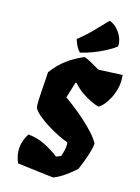

<svg xmlns="http://www.w3.org/2000/svg" viewBox="-147 -1092 859 1182"><g transform="rotate(15 282.5 -501.0)"><path d="M314.5 9.8Q315.9 10.3 292.5 7.6Q269 4.9 233.9 0.7Q198.7 -3.4 163.3 -7.8Q127.9 -12.2 104.5 -15.1Q81.1 -18.1 82.5 -18.1Q66.4 -56.6 64.9 -88.4Q63.5 -120.1 70.3 -144.3Q77.1 -168.5 85.7 -184.1Q94.2 -199.7 97.7 -206.1Q154.8 -201.7 205.3 -176.3Q255.9 -150.9 297.4 -118.7L327.1 -130.9Q334 -149.9 339.6 -174.8Q345.2 -199.7 341.8 -221.7Q319.8 -228.5 284.2 -245.8Q248.5 -263.2 210.7 -286.4Q172.9 -309.6 143.6 -334.5Q114.3 -359.4 105 -380.4Q103 -397 104 -426.3Q105 -455.6 107.4 -489.5Q109.9 -523.4 112.3 -554.9Q114.7 -586.4 115.2 -607.4Q156.2 -663.1 203.9 -697.8Q251.5 -732.4 309.1 -756.3Q325.2 -751 345.5 -740.2Q365.7 -729.5 383.5 -719Q401.4 -708.5 410.6 -703.1L563.5 -710.4Q568.4 -664.1 558.6 -624.8Q548.8 -585.4 532.2 -555.4Q515.6 -525.4 498.3 -506.8Q481 -488.3 470.7 -483.4Q449.2 -488.3 418.7 -502.7Q388.2 -517.1 357.2 -539.3Q326.2 -561.5 302.2 -589.8H295.9L264.2 -487.3Q281.2 -476.1 314.2 -450.9Q347.2 -425.8 385 -392.8Q422.9 -359.9 455.8 -324.7Q488.8 -289.6 505.4 -257.8Q504.4 -234.4 494.1 -200.2Q483.9 -166 471.4 -133.5Q459 -101.1 450.7 -82Q418 -52.7 385.7 -29.5Q353.5 -6.3 314.5 9.8ZM273.4 -775.4Q262.7 -785.2 251 -806.2Q239.3 -827.1 232.9 -851.1Q282.7 -890.1 318.6 -927.5Q354.5 -964.8 400.4 -1012.2Q427.7 -1002.4 449 -980Q470.2 -957.5 481.9 -929.2Q493.7 -900.9 490.7 -872.6Q467.8 -854 429.7 -834Q391.6 -814 349.9 -798.1Q308.1 -782.2 273.4 -775.4Z"/></g></svg>

Font: Fruktur
Style: Italic
Weight: 400
Italic angle: -8°
Designer: Viktoriya Grabowska, Eben Sorkin
Foundry: Viktoriya Grabowska
Version: Version 1.008; ttfautohint (v1.8.4.7-5d5b)